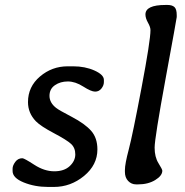

<svg xmlns="http://www.w3.org/2000/svg" viewBox="-20 -739 739 767"><path d="M250.5 -474.1H272.5Q319.8 -474.1 357.4 -457.3Q395 -440.4 395 -419.9V-411.1Q395 -397.9 385.3 -385.5Q375.5 -373 359.9 -373Q344.2 -373 312.5 -393.3Q280.8 -413.6 251 -413.6Q221.2 -413.6 199.5 -398.7Q177.7 -383.8 177.7 -356.2Q177.7 -328.6 204.6 -307.6Q214.8 -299.3 267.1 -272Q319.3 -244.6 344.2 -216.3Q369.1 -188 369.1 -142.1Q369.1 -80.1 315.7 -36.1Q262.2 7.8 195.3 7.8H172.4Q118.7 7.8 74.5 -10.3Q30.3 -28.3 30.3 -55.7V-65.4Q30.3 -77.6 41 -92.3Q51.8 -106.9 69.3 -106.9Q76.7 -106.9 116.9 -80.8Q157.2 -54.7 196.8 -54.7Q236.3 -54.7 258.5 -75.4Q280.8 -96.2 280.8 -122.3Q280.8 -148.4 263.9 -164.1Q247.1 -179.7 194.8 -207.3Q142.6 -234.9 123.5 -254.4Q91.8 -287.1 91.8 -331.1Q91.8 -392.6 139.6 -433.3Q187.5 -474.1 250.5 -474.1Z M561 -681.2Q561 -719.2 641.1 -719.2H649.4Q667.5 -719.2 676.8 -710.9Q686 -702.6 686 -678.7V-670.9Q686 -666.5 641.8 -426.5Q597.7 -186.5 597.7 -149.2Q597.7 -111.8 613 -87.2Q628.4 -62.5 628.4 -57.1Q628.4 -37.1 600.1 -19.8Q571.8 -2.4 531.2 -2.4H523.9Q504.9 -2.4 491.9 -16.1Q479 -29.8 479 -52.2V-60.1Q479 -84 494.4 -142.1Q509.8 -200.2 545.4 -388.7Q581.1 -577.1 581.1 -618.7Q581.1 -630.9 571 -648.7Q561 -666.5 561 -681.2Z"/></svg>

Font: Averia Libre
Style: Italic
Weight: 400
Italic angle: -7.90001°
Version: Version 1.002